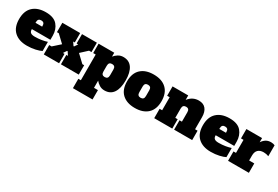

<svg xmlns="http://www.w3.org/2000/svg" viewBox="65 -1629 4207 2909"><g transform="rotate(30 2168.5 -174.0)"><path d="M14 -278Q14 -421 94 -495.5Q174 -570 316 -570Q457 -570 519.5 -496.5Q582 -423 582 -314V-242H258V-236Q258 -199 280 -181.5Q302 -164 353 -164Q414 -164 469 -173Q524 -182 565 -196V-36Q530 -17 462.5 -1.5Q395 14 316 14Q174 14 94 -60.5Q14 -135 14 -278ZM374 -352V-364Q374 -398 359.5 -413Q345 -428 316 -428Q287 -428 272.5 -412.5Q258 -397 258 -364V-352Z M1186 -164H1218V0H906V-164H934L895 -223H885L846 -164H874V0H606V-164H648L769 -272L642 -392H610V-556H922V-392H894L933 -334H943L982 -392H954V-556H1214V-392H1172L1057 -286Z M1244 58H1288V-392H1244V-556H1518V-488Q1543 -520 1582.5 -545Q1622 -570 1673 -570Q1775 -570 1826.5 -494Q1878 -418 1878 -278Q1878 -138 1826.5 -62Q1775 14 1673 14Q1622 14 1582.5 -11Q1543 -36 1518 -68V58H1587V222H1244ZM1634 -228V-328Q1634 -361 1619.5 -376.5Q1605 -392 1576 -392Q1547 -392 1532.5 -376.5Q1518 -361 1518 -328V-228Q1518 -195 1532.5 -179.5Q1547 -164 1576 -164Q1605 -164 1619.5 -179.5Q1634 -195 1634 -228Z M1902 -278Q1902 -421 1982 -495.5Q2062 -570 2204 -570Q2348 -570 2427 -494.5Q2506 -419 2506 -278Q2506 -135 2426 -60.5Q2346 14 2204 14Q2062 14 1982 -60.5Q1902 -135 1902 -278ZM2262 -228V-328Q2262 -361 2247.5 -376.5Q2233 -392 2204 -392Q2175 -392 2160.5 -376.5Q2146 -361 2146 -328V-228Q2146 -195 2160.5 -179.5Q2175 -164 2204 -164Q2233 -164 2247.5 -179.5Q2262 -195 2262 -228Z M3202 -164V0H2886V-164H2928V-328Q2928 -361 2914 -376.5Q2900 -392 2872 -392Q2812 -392 2812 -328V-164H2854V0H2538V-164H2582V-392H2538V-556H2812V-478Q2884 -570 2992 -570Q3075 -570 3116.5 -518Q3158 -466 3158 -375V-164Z M3230 -278Q3230 -421 3310 -495.5Q3390 -570 3532 -570Q3673 -570 3735.5 -496.5Q3798 -423 3798 -314V-242H3474V-236Q3474 -199 3496 -181.5Q3518 -164 3569 -164Q3630 -164 3685 -173Q3740 -182 3781 -196V-36Q3746 -17 3678.5 -1.5Q3611 14 3532 14Q3390 14 3310 -60.5Q3230 -135 3230 -278ZM3590 -352V-364Q3590 -398 3575.5 -413Q3561 -428 3532 -428Q3503 -428 3488.5 -412.5Q3474 -397 3474 -364V-352Z M4323 -556V-365Q4282 -382 4235 -382Q4172 -382 4138 -349Q4104 -316 4104 -251V-164H4194V0H3830V-164H3874V-392H3830V-556H4104V-483Q4132 -525 4168 -547.5Q4204 -570 4255 -570Q4275 -570 4293 -566Q4311 -562 4323 -556Z"/></g></svg>

Font: Alfa Slab One
Style: Regular
Weight: 400
Designer: JM Sole
Foundry: JM Sole
Version: Version 2.000